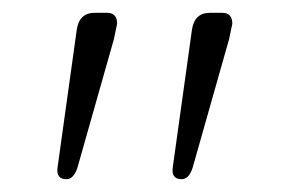

<svg xmlns="http://www.w3.org/2000/svg" viewBox="-20 -722 450 300"><path d="M250 -461 280 -676Q284 -702 308 -702H327Q343 -702 343 -685Q343 -684 338 -661L281 -460Q275 -442 264 -442Q247 -442 250 -461ZM70 -461 100 -676Q104 -702 128 -702H147Q163 -702 163 -685Q163 -684 158 -661L101 -460Q95 -442 84 -442Q67 -442 70 -461Z"/></svg>

Font: Quicksand
Style: Italic
Weight: 400
Italic angle: -12°
Designer: Andrew Paglinawan
Foundry: Andrew Paglinawan
Version: 1.002